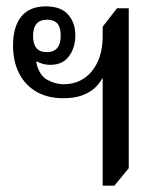

<svg xmlns="http://www.w3.org/2000/svg" viewBox="-20 -578 524 604"><path d="M303 6V-331L302 -332Q292 -313 275.5 -299Q259 -285 235.5 -277Q212 -269 179 -269Q130 -269 94.5 -289.5Q59 -310 40 -347.5Q21 -385 21 -435Q21 -494 47 -526Q73 -558 124 -558Q172 -558 194.5 -532Q217 -506 217 -467Q217 -428 197 -401Q177 -374 138 -374Q126 -374 115 -377Q104 -380 96 -385L94 -382Q103 -341 128.5 -327Q154 -313 180 -313Q216 -313 243.5 -331Q271 -349 287 -383Q303 -417 303 -465V-494L348 -552H385V-49L340 6ZM127 -414Q171 -414 171 -466Q171 -492 160.5 -504Q150 -516 128 -516Q84 -516 84 -465Q84 -414 127 -414Z"/></svg>

Font: Noto Serif Thai SemiCondensed
Style: Regular
Weight: 400
Width: 4
Designer: Monotype Design Team
Foundry: Monotype Imaging Inc.
Version: Version 2.002